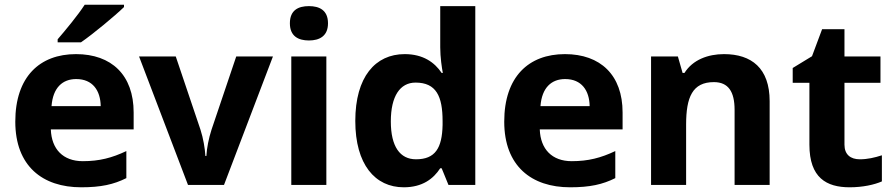

<svg xmlns="http://www.w3.org/2000/svg" viewBox="-20 -879 3800 816"><path d="M507 -849V-859H340C311 -814 257 -749 225 -712V-699H324C375 -734 469 -812 507 -849ZM303 -649C149 -649 45 -553 45 -362C45 -173 161 -83 325 -83C409 -83 463 -95 517 -122V-237C456 -208 402 -194 332 -194C248 -194 199 -245 196 -329H548V-401C548 -560 454 -649 303 -649ZM304 -543C374 -543 407 -494 408 -428H199C205 -507 246 -543 304 -543Z M779 -93H932L1140 -639H984L879 -328C867 -291 859 -250 857 -216H853C851 -248 844 -291 832 -328L727 -639H571Z M1293 -853C1248 -853 1212 -836 1212 -780C1212 -725 1248 -707 1293 -707C1337 -707 1374 -725 1374 -780C1374 -836 1337 -853 1293 -853ZM1367 -639H1218V-93H1367Z M1696 -83C1775 -83 1822 -119 1851 -164H1857L1886 -93H2000V-853H1851V-678C1851 -635 1858 -590 1862 -569H1857C1827 -614 1778 -649 1700 -649C1575 -649 1490 -552 1490 -365C1490 -180 1574 -83 1696 -83ZM1748 -202C1680 -202 1641 -256 1641 -363C1641 -470 1680 -528 1746 -528C1834 -528 1861 -470 1861 -364V-348C1859 -250 1830 -202 1748 -202Z M2381 -649C2227 -649 2123 -553 2123 -362C2123 -173 2239 -83 2403 -83C2487 -83 2541 -95 2595 -122V-237C2534 -208 2480 -194 2410 -194C2326 -194 2277 -245 2274 -329H2626V-401C2626 -560 2532 -649 2381 -649ZM2382 -543C2452 -543 2485 -494 2486 -428H2277C2283 -507 2324 -543 2382 -543Z M3057 -649C2989 -649 2924 -625 2889 -569H2881L2861 -639H2747V-93H2896V-350C2896 -466 2923 -530 3014 -530C3075 -530 3102 -490 3102 -412V-93H3251V-449C3251 -589 3174 -649 3057 -649Z M3634 -202C3595 -202 3569 -222 3569 -264V-527H3722V-639H3569V-755H3474L3431 -640L3349 -590V-527H3420V-264C3420 -123 3493 -83 3591 -83C3647 -83 3696 -94 3728 -108V-219C3697 -209 3667 -202 3634 -202Z"/></svg>

Font: Noto Sans Telugu UI
Style: Bold
Weight: 700
Designer: Jelle Bosma - Monotype Design Team
Foundry: Monotype Imaging Inc.
Version: Version 2.005